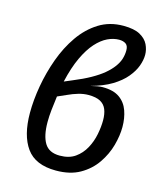

<svg xmlns="http://www.w3.org/2000/svg" viewBox="-114 -834 789 930"><g transform="rotate(15 281.0 -369.0)"><path d="M369.4 -436.9Q423.2 -436.9 454.2 -415Q485.2 -393 498.2 -356Q511.3 -319.1 511.3 -275Q511.3 -232 497.8 -182.5Q484.2 -133 453.7 -88.5Q423.1 -43.9 374 -15.9Q325 12.1 253.8 12.1Q150.7 12.1 105.7 -50.5Q60.6 -113.1 60.6 -226.1Q60.6 -290.1 73.1 -361.6Q85.6 -433.1 110.6 -502.1Q135.6 -571.1 174.6 -627.1Q213.7 -683.1 267.2 -716.6Q320.8 -750.1 389.8 -750.1Q443.9 -750.1 473.5 -733.6Q503 -717.1 515.1 -692Q527.1 -667 527.1 -640.9Q527.1 -614.9 516.2 -584.9Q505.2 -554.9 480.2 -524.9Q455.3 -494.9 413.3 -469.4Q371.3 -444 308.4 -426.9Q329.4 -431.9 343.9 -434.4Q358.3 -436.9 369.4 -436.9ZM386.6 -679.5Q358.7 -679.5 329.4 -665.6Q300 -651.6 272.1 -620.7Q244.3 -589.8 220.4 -539Q196.5 -488.1 179.5 -414.3L219.3 -431.2Q268.1 -451.1 304.4 -471.5Q340.7 -491.9 365.1 -512.3Q389.5 -532.8 404.9 -553.7Q420.4 -574.7 426.9 -595.6Q433.4 -616.6 433.4 -638.5Q433.4 -661.5 420.5 -670.5Q407.5 -679.5 386.6 -679.5ZM253 -62.6Q299.8 -62.6 330.2 -84Q360.5 -105.4 379 -139.3Q397.4 -173.2 404.8 -211.1Q412.3 -249 412.3 -281.8Q412.3 -313.8 403.3 -336.2Q394.3 -358.7 372.9 -370.6Q351.5 -382.6 312.7 -382.6Q288.9 -382.6 263 -375.2Q237.1 -367.7 209.2 -354.8L166.5 -335.9Q161.5 -298.9 158 -266.5Q154.5 -234 154.5 -205.1Q154.5 -136.2 176.9 -99.4Q199.3 -62.6 253 -62.6Z"/></g></svg>

Font: Fira Sans Variable
Style: Italic
Weight: 397
Italic angle: -8°
Designer: Carrois Corporate & Edenspiekermann AG
Foundry: Carrois Corporate GbR & Edenspiekermann AG
Version: Version 4.202